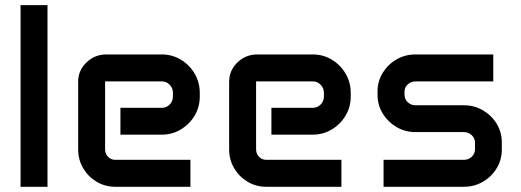

<svg xmlns="http://www.w3.org/2000/svg" viewBox="-20 -714 1992 734"><path d="M58.6 -694.3H161.6V0H58.6Z M278.8 -401.4Q278.8 -444.8 310.5 -475.3Q342.3 -505.9 386.7 -505.9H597.7Q638.2 -505.9 671.1 -486.1Q704.1 -466.3 723.9 -432.9Q743.7 -399.4 743.7 -358.9V-344.7Q743.7 -304.7 723.9 -271.7Q704.1 -238.8 671.1 -219Q638.2 -199.2 597.7 -199.2H440.4V-301.8H598.6Q616.2 -301.8 628.7 -314.5Q641.1 -327.1 641.1 -345.2V-358.9Q641.1 -377.4 628.7 -390.1Q616.2 -402.8 598.6 -402.8H381.8V-143.1Q381.8 -126.5 393.1 -114.7Q404.3 -103 420.4 -103H708V0H420.4Q381.3 0 349.1 -19.3Q316.9 -38.6 297.9 -71Q278.8 -103.5 278.8 -142.6Z M856 -401.4Q856 -444.8 887.7 -475.3Q919.4 -505.9 963.9 -505.9H1174.8Q1215.3 -505.9 1248.3 -486.1Q1281.2 -466.3 1301 -432.9Q1320.8 -399.4 1320.8 -358.9V-344.7Q1320.8 -304.7 1301 -271.7Q1281.2 -238.8 1248.3 -219Q1215.3 -199.2 1174.8 -199.2H1017.6V-301.8H1175.8Q1193.4 -301.8 1205.8 -314.5Q1218.3 -327.1 1218.3 -345.2V-358.9Q1218.3 -377.4 1205.8 -390.1Q1193.4 -402.8 1175.8 -402.8H959V-143.1Q959 -126.5 970.2 -114.7Q981.4 -103 997.6 -103H1285.2V0H997.6Q958.5 0 926.3 -19.3Q894 -38.6 875 -71Q856 -103.5 856 -142.6Z M1423.3 -363.8Q1423.3 -403.3 1443.1 -435.5Q1462.9 -467.8 1495.8 -486.8Q1528.8 -505.9 1568.8 -505.9H1865.7V-402.8H1568.8Q1551.3 -402.8 1538.8 -391.4Q1526.4 -379.9 1526.4 -363.8V-351.6Q1526.4 -335 1538.8 -323.2Q1551.3 -311.5 1568.8 -311.5H1753.4Q1793.5 -311.5 1826.4 -292.2Q1859.4 -272.9 1878.9 -240.7Q1898.4 -208.5 1898.4 -168.9V-142.6Q1898.4 -103.5 1878.9 -71Q1859.4 -38.6 1826.4 -19.3Q1793.5 0 1753.4 0H1446.3V-103H1753.4Q1771 -103 1783.4 -114.7Q1795.9 -126.5 1795.9 -143.1V-168.5Q1795.9 -185.5 1783.4 -197.3Q1771 -209 1753.4 -209H1568.8Q1528.8 -209 1495.8 -228.3Q1462.9 -247.6 1443.1 -280Q1423.3 -312.5 1423.3 -351.6Z"/></svg>

Font: Anta
Style: Regular
Weight: 400
Designer: Sergej Lebedev
Foundry: Sergej Lebedev
Version: Version 1.000; ttfautohint (v1.8.4.7-5d5b)